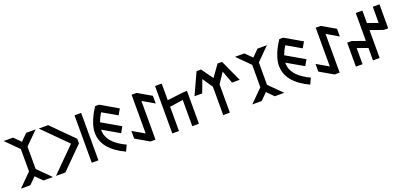

<svg xmlns="http://www.w3.org/2000/svg" viewBox="18 -1726 5706 2727"><g transform="rotate(-20 2871.0 -362.0)"><path d="M20 -719.7H162.1L261.2 -620.6L360.4 -719.7H502.9L311.5 -528.8V-190.9L502.9 0H360.4L261.2 -99.1L162.1 0H20L210.9 -190.9V-528.8Z M1014.2 -392.1V-322.8L691.4 0H549.3L906.7 -357.4L549.3 -715.3H690.9Z M1191.4 -1.5H1090.8V-718.3H1191.4Z M1602.5 17.1Q1276.4 -135.7 1276.4 -384.8Q1276.4 -446.3 1298.8 -516.6Q1334.5 -628.4 1411.6 -741.2H1469.7L1729.5 -590.8L1679.2 -503.9L1460.4 -629.9Q1418.5 -562 1397.5 -501.5L1676.3 -340.3L1626 -253.4L1376.5 -397.5Q1376 -389.6 1376 -374Q1376 -358.9 1381.8 -332.5Q1415.5 -181.6 1645 -73.7Z M1978 0 1773.9 -117.7V-233.9L1952.6 -130.9V-715.8H2028.3L2231.9 -598.1V-481.9L2053.7 -585V0Z M2308.1 -718.3H2408.7V-467.3L2660.2 -498H2710.4V-1.5H2609.9V-397.5L2408.7 -368.2V-1.5H2308.1Z M2934.1 -715.3H3001.5L3127 -541L3252 -715.3H3319.3L3468.3 -390.1H3352.5L3280.8 -581.1L3177.2 -426.8V0.5H3076.7V-426.8L2972.7 -581.1L2901.4 -390.1H2785.2Z M3516.6 -719.7H3658.7L3757.8 -620.6L3856.9 -719.7H3999.5L3808.1 -528.8V-190.9L3999.5 0H3856.9L3757.8 -99.1L3658.7 0H3516.6L3707.5 -190.9V-528.8Z M4385.7 17.1Q4059.6 -135.7 4059.6 -384.8Q4059.6 -446.3 4082 -516.6Q4117.7 -628.4 4194.8 -741.2H4252.9L4512.7 -590.8L4462.4 -503.9L4243.7 -629.9Q4201.7 -562 4180.7 -501.5L4459.5 -340.3L4409.2 -253.4L4159.7 -397.5Q4159.2 -389.6 4159.2 -374Q4159.2 -358.9 4165 -332.5Q4198.7 -181.6 4428.2 -73.7Z M4761.2 0 4557.1 -117.7V-233.9L4735.8 -130.9V-715.8H4811.5L5015.1 -598.1V-481.9L4836.9 -585V0Z M5599.1 -718.3H5700.2V-355.5L5633.3 -356L5441.9 -422.9V-1.5H5341.3V-189.5L5183.6 -245.1V-1.5H5083V-363.3L5149.9 -363.8L5341.3 -296.4V-718.3H5441.9V-529.3L5599.1 -474.6Z"/></g></svg>

Font: Kultigin
Style: Regular
Weight: 400
Designer: facebook.com/biligbitig
Foundry: facebook.com/biligbitig
Version: Version 1.0